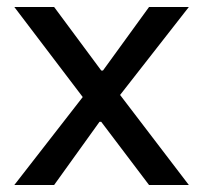

<svg xmlns="http://www.w3.org/2000/svg" viewBox="-20 -530 582 550"><path d="M521 -510 324 -258 521 0H407L270 -181H265L135 0H21L217 -252L21 -510H135L270 -328H275L407 -510Z"/></svg>

Font: Varela
Style: Regular
Weight: 400
Designer: Joe Prince
Foundry: Joe Prince
Version: Version 1.000